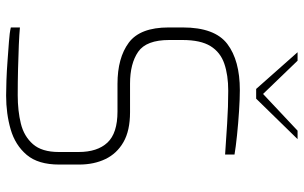

<svg xmlns="http://www.w3.org/2000/svg" viewBox="-198 -764 969 612"><g transform="rotate(90 286.0 -458.5)"><path d="M285 6Q267 6 237 5Q207 4 174.5 1.5Q142 -1 113.5 -3Q85 -5 68 -9V-38Q89 -36 124 -34.5Q159 -33 201 -32Q243 -31 284 -31Q334 -31 374.5 -41Q415 -51 440 -79.5Q465 -108 465 -162V-225Q465 -285 435 -317Q405 -349 336 -349H248Q165 -349 116.5 -385Q68 -421 68 -512V-557Q68 -659 120.5 -699Q173 -739 268 -739Q295 -739 334 -736.5Q373 -734 411.5 -730Q450 -726 473 -722V-692Q429 -695 374.5 -698.5Q320 -702 270 -702Q220 -702 183.5 -689.5Q147 -677 127.5 -645.5Q108 -614 108 -556V-514Q108 -441 145.5 -415Q183 -389 247 -389H338Q397 -389 433.5 -368Q470 -347 487.5 -310.5Q505 -274 505 -227V-163Q505 -96 474 -59.5Q443 -23 393 -8.5Q343 6 285 6ZM264 -791 147 -923H174L280 -813L397 -923H424L295 -791Z"/></g></svg>

Font: Exo Thin ExtraLight
Style: Regular
Weight: 250
Version: Version 2.000